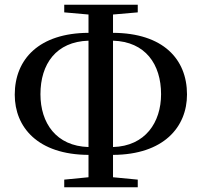

<svg xmlns="http://www.w3.org/2000/svg" viewBox="-20 -771 848 807"><path d="M352 -153C216 -157 150 -254 150 -375C150 -502 216 -596 352 -600ZM352 16H559V-16L455 -26V-120C668 -121 766 -237 766 -374C766 -523 665 -632 455 -633V-710L559 -719V-751H250V-719L352 -710V-633C145 -632 42 -523 42 -373C42 -236 139 -121 352 -120V-26L250 -16V16ZM455 -600C591 -596 657 -501 657 -375C657 -257 591 -157 455 -153Z"/></svg>

Font: Noto Serif CJK JP SemiBold
Style: Regular
Weight: 600
Designer: Ryoko NISHIZUKA 西塚涼子 (kana & ideographs); Frank Grießhammer (Latin, Greek & Cyrillic); Wenlong ZHANG 张文龙 (bopomofo); San
Foundry: Adobe
Version: Version 2.001;hotconv 1.1.0;makeotfexe 2.6.0